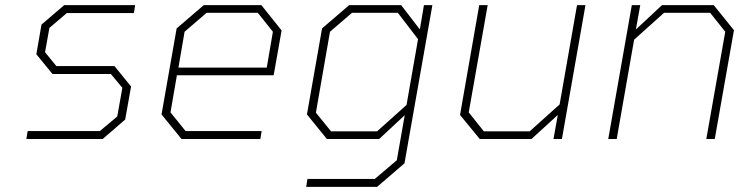

<svg xmlns="http://www.w3.org/2000/svg" viewBox="-20 -543 2900 750"><path d="M83 0 88 -31H370L438 -88L458 -200L413 -254H185L122 -331L142 -447L231 -523H508L503 -492H241L173 -434L156 -339L200 -285H427L492 -205L469 -76L381 0Z M689 0 611 -96 670 -432 776 -523H1001L1080 -424L1049 -249H671L646 -104L705 -31H1002L997 0ZM677 -279H1022L1046 -419L987 -493H787L701 -419Z M1176 187 1181 156H1444L1530 83L1561 -93L1461 0H1257L1179 -96L1238 -432L1344 -523H1547L1620 -428L1636 -523H1669L1560 95L1453 187ZM1453 -30 1568 -133 1613 -390 1534 -493H1355L1269 -419L1214 -103L1273 -30Z M1854 0 1777 -94 1852 -523H1885L1811 -104L1870 -30H2049L2166 -135L2234 -523H2267L2175 0H2142L2159 -94L2056 0Z M2356 0 2448 -523H2481L2464 -428L2566 -523H2768L2847 -425L2772 0H2739L2813 -419L2754 -493H2574L2457 -388L2389 0Z"/></svg>

Font: Tomorrow ExtraLight
Style: Italic
Weight: 275
Italic angle: -10°
Designer: Tony de Marco, Monica Rizzolli
Foundry: Just in Type
Version: Version 2.002